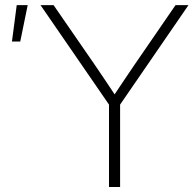

<svg xmlns="http://www.w3.org/2000/svg" viewBox="-20 -748 784 768"><path d="M416 0V-329.6L142.1 -727.5H194.3L360.4 -486.8Q380.4 -458 399.7 -428.7Q418.9 -399.4 438.5 -370.6Q458 -399.4 477.3 -428.7Q496.6 -458 516.6 -486.8L682.1 -727.5H733.9L460.4 -329.6V0ZM27.8 -582 46.9 -727.5H90.8L61 -582Z"/></svg>

Font: Inter Display ExtraLight
Style: Regular
Weight: 200
Designer: Rasmus Andersson
Foundry: rsms
Version: Version 4.000;git-a52131595